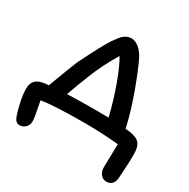

<svg xmlns="http://www.w3.org/2000/svg" viewBox="-182 -851 1145 1161"><g transform="rotate(30 390.5 -270.5)"><path d="M710.9 143.1Q685.1 143.1 669.4 123.5Q653.8 104 653.8 74.2Q653.8 56.2 655.5 -2.7Q657.2 -61.5 657.2 -87.9Q540 -99.1 422.9 -99.1Q205.6 -99.1 120.1 -84Q123 -66.9 128.9 -37.6Q134.8 -8.3 138.4 13.2Q142.1 34.7 142.1 49.8Q142.1 76.2 125.2 93Q108.4 109.9 84 109.9Q66.9 109.9 56.4 96.9Q45.9 84 38.1 58.1Q8.8 -42.5 8.8 -101.1Q8.8 -140.1 29.8 -161.1Q50.8 -182.1 102.1 -187Q104 -187 109.6 -187.5Q115.2 -188 118.2 -188Q170.4 -328.1 196.8 -393.1Q277.3 -555.7 312 -607.9Q338.9 -646.5 352.1 -659.2Q378.4 -684.1 410.2 -684.1Q437 -684.1 462.9 -662.8Q488.8 -641.6 507.8 -605Q540 -539.6 583.5 -420.9Q627 -302.2 651.9 -191.9Q669.4 -190.4 683.1 -189Q733.4 -181.6 752.7 -158.2Q772 -134.8 772 -85.9Q772 -9.8 764.2 89.8Q760.7 117.2 746.1 130.1Q731.4 143.1 710.9 143.1ZM296.9 -348.1Q266.1 -271.5 240.2 -196.8Q329.1 -200.2 436 -200.2Q500 -200.2 528.8 -199.2Q503.9 -302.7 467.8 -402.6Q431.6 -502.4 399.9 -555.2Q337.4 -452.1 296.9 -348.1Z"/></g></svg>

Font: Shantell Sans Irregular
Style: Regular
Weight: 500
Designer: Stephen Nixon, Anya Danilova, Shantell Martin
Foundry: Arrow Type
Version: Version 1.006;[9816181b4]